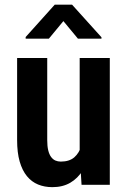

<svg xmlns="http://www.w3.org/2000/svg" viewBox="-20 -770 530 800"><path d="M312 -126V-528.3H437.5V0H319.8ZM328.1 -235.4 364.7 -236.3Q364.7 -183.1 355 -138.2Q345.2 -93.3 324.7 -60.1Q304.2 -26.9 272.7 -8.5Q241.2 9.8 198.2 9.8Q165.5 9.8 138.7 -1.2Q111.8 -12.2 92.3 -35.9Q72.8 -59.6 62 -96.9Q51.3 -134.3 51.3 -186.5V-528.3H176.8V-185.5Q176.8 -161.1 180.9 -143.8Q185.1 -126.5 192.9 -116Q200.7 -105.5 210.9 -101.1Q221.2 -96.7 233.4 -96.7Q269 -96.7 289.8 -114.7Q310.5 -132.8 319.3 -164.3Q328.1 -195.8 328.1 -235.4ZM280.3 -750.5 402.8 -614.7V-608.9H304.7L244.1 -682.1L183.6 -608.9H86.9V-615.7L208 -750.5Z"/></svg>

Font: Roboto Condensed SemiBold
Style: Regular
Weight: 600
Designer: Christian Robertson
Foundry: Google
Version: Version 3.008; 2023